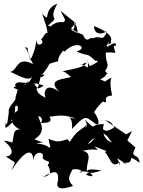

<svg xmlns="http://www.w3.org/2000/svg" viewBox="-41 -949 797 1069"><path d="M321 -840C317 -807 298 -847 243 -805C259 -778 297 -787 226 -807C306 -872 219 -818 278 -929C189 -892 249 -816 194 -872C215 -803 214 -827 229 -741C224 -801 202 -740 187 -729C217 -706 154 -679 166 -729C151 -694 165 -688 126 -611C135 -594 116 -671 97 -686C130 -680 92 -691 143 -592C49 -641 58 -553 15 -549C43 -541 130 -482 137 -529C124 -449 63 -517 43 -477C55 -427 61 -487 34 -460L115 -428L170 -459L187 -528C169 -502 235 -543 192 -532C259 -610 203 -585 283 -608C279 -640 321 -672 328 -697C298 -660 263 -696 280 -680C313 -669 356 -641 320 -663C389 -732 453 -680 385 -663C459 -628 430 -665 491 -610C496 -612 528 -612 460 -581C434 -616 457 -637 447 -572C394 -612 388 -572 440 -602C439 -583 402 -570 301 -551C326 -560 382 -484 359 -523C330 -506 209 -515 290 -437C205 -500 200 -423 214 -404C180 -421 166 -431 161 -461C163 -476 117 -499 203 -473C143 -434 203 -482 94 -475C137 -512 99 -506 91 -439C118 -475 107 -477 61 -450C68 -480 62 -466 45 -406C54 -390 0 -356 8 -325C3 -286 -1 -235 -9 -268C-9 -237 -31 -208 61 -300C-27 -245 50 -282 43 -356C77 -379 35 -302 82 -342C8 -323 7 -254 72 -228C26 -230 42 -198 22 -133C55 -148 27 -160 -21 -166C54 -108 19 -75 -10 -79C58 -30 46 -60 22 1C116 -142 145 -107 145 -50C143 -112 211 -109 196 -72C205 -45 249 -60 225 -30C241 -1 250 27 198 37C271 -9 289 7 281 61C266 107 308 107 366 86C333 53 339 36 367 -12C378 -36 346 -7 358 -5C421 -16 423 21 401 9C458 -10 511 54 438 24C453 2 448 27 524 0C441 -13 440 -2 446 20C428 -35 486 -94 419 -110C513 -129 518 -96 485 -134C566 -101 559 -110 542 -103C571 -80 577 -3 626 -47C625 10 627 -69 600 -77C608 -68 706 -10 644 -43C727 -34 649 -105 736 -43C732 -102 678 -61 713 -128L668 -167L694 -219L661 -201L544 -280L508 -276C603 -295 584 -220 603 -245C518 -186 547 -261 521 -211C571 -196 563 -162 589 -156C538 -161 522 -223 538 -258C445 -259 508 -214 429 -284C472 -219 397 -254 425 -174C468 -121 419 -141 487 -182C440 -117 424 -162 407 -130C432 -120 441 -131 476 -188C432 -183 421 -215 443 -256C406 -217 391 -234 339 -145C338 -152 381 -125 334 -174C275 -153 266 -163 229 -176C243 -102 256 -86 256 -133C203 -120 262 -136 160 -152C223 -160 198 -151 151 -174C223 -217 180 -271 173 -298C167 -308 207 -297 187 -264C222 -266 268 -264 220 -318C234 -272 263 -332 382 -289C300 -295 367 -329 360 -231C431 -306 434 -303 478 -269C512 -237 521 -272 483 -325C519 -385 567 -402 518 -389C585 -360 514 -405 575 -417C596 -403 561 -468 580 -517C544 -501 550 -491 535 -499C495 -524 475 -476 542 -522C570 -566 566 -521 544 -554C575 -596 545 -593 548 -657C623 -660 597 -636 592 -701C600 -669 630 -740 558 -689C537 -715 536 -655 565 -718C560 -675 544 -726 530 -685C541 -701 588 -702 575 -718C586 -736 575 -767 483 -804C481 -794 488 -738 556 -775C525 -707 528 -759 474 -735C460 -749 443 -699 420 -758C443 -743 347 -785 341 -805C375 -746 381 -823 366 -833C413 -772 365 -770 423 -730C391 -795 314 -761 382 -819L296 -889Z"/></svg>

Font: Hussar Lance
Style: Regular
Weight: 700
Foundry: Cannot Into Space Fonts, PlusOne Fonts
Version: Version 2.27